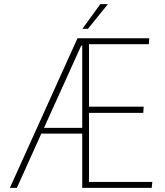

<svg xmlns="http://www.w3.org/2000/svg" viewBox="-20 -914 804 934"><path d="M357 -728H706L704 -699H413V-395H679L677 -365H413V-29H721L718 0H380V-264H181L62 0H28ZM375 -692 194 -292H380V-692ZM381 -774 468 -894H505L408 -774Z"/></svg>

Font: Murecho ExtraLight
Style: Regular
Weight: 200
Designer: Neil Summerour
Foundry: Positype
Version: Version 1.010; ttfautohint (v1.8.3)